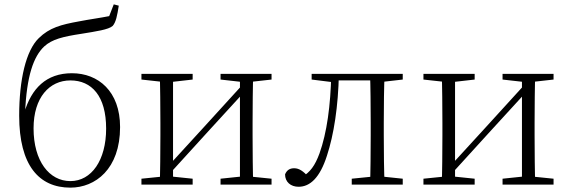

<svg xmlns="http://www.w3.org/2000/svg" viewBox="-20 -847 2607 881"><path d="M303 14C417 14 531 -71 531 -264C531 -428 431 -511 310 -511C192 -511 124 -441 91 -329L95 -327C102 -499 134 -588 183 -634C219 -667 269 -679 354 -692C421 -703 478 -711 497 -728C512 -745 518 -776 525 -821L502 -827L481 -773C441 -765 389 -758 343 -749C260 -734 207 -720 158 -672C99 -615 68 -481 68 -316C68 -88 159 14 303 14ZM303 -16C206 -16 134 -108 134 -258C134 -400 207 -478 303 -478C401 -478 467 -406 467 -257C467 -112 400 -16 303 -16Z M629 0H864V-27L758 -38H737L629 -27ZM992 0H1226V-27L1118 -38H1097L992 -27ZM713 0H774V-508H713C715 -460 716 -349 716 -283V-226C716 -158 715 -48 713 0ZM754 -45 937 -246 1121 -447H1127L1099 -465L914 -262L730 -61H724ZM1081 0H1142C1140 -48 1139 -158 1139 -226V-283C1139 -349 1140 -460 1142 -508H1081ZM629 -482 738 -470H759L864 -482V-508H629ZM992 -482 1098 -470H1119L1226 -482V-508H992Z M1350 10C1403 10 1448 -32 1480 -132C1512 -229 1532 -359 1535 -508H1500C1497 -363 1480 -238 1446 -143C1425 -86 1403 -57 1366 -35V-26H1396V-35C1372 -61 1353 -75 1330 -75C1309 -75 1296 -66 1288 -47C1288 -12 1314 10 1350 10ZM1410 -482 1506 -470H1513V-508H1410ZM1515 -478H1707V-508H1515ZM1594 0H1828V-27L1723 -38H1703L1594 -27ZM1678 0H1745C1742 -48 1741 -158 1741 -226V-283C1741 -349 1742 -460 1745 -508H1678C1680 -460 1681 -349 1681 -283V-226C1681 -158 1680 -48 1678 0ZM1711 -470H1723L1828 -482V-508H1711Z M1923 0H2158V-27L2052 -38H2031L1923 -27ZM2286 0H2520V-27L2412 -38H2391L2286 -27ZM2007 0H2068V-508H2007C2009 -460 2010 -349 2010 -283V-226C2010 -158 2009 -48 2007 0ZM2048 -45 2231 -246 2415 -447H2421L2393 -465L2208 -262L2024 -61H2018ZM2375 0H2436C2434 -48 2433 -158 2433 -226V-283C2433 -349 2434 -460 2436 -508H2375ZM1923 -482 2032 -470H2053L2158 -482V-508H1923ZM2286 -482 2392 -470H2413L2520 -482V-508H2286Z"/></svg>

Font: Source Han Serif TW VF
Style: Regular
Weight: 250
Designer: Ryoko NISHIZUKA 西塚涼子 (kana & ideographs); Frank Grießhammer (Latin, Greek & Cyrillic); Wenlong ZHANG 张文龙 (bopomofo); San
Foundry: Adobe
Version: Version 2.002;hotconv 1.1.0;makeotfexe 2.6.0